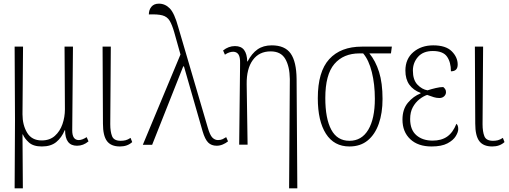

<svg xmlns="http://www.w3.org/2000/svg" viewBox="-20 -791 2786 1050"><path d="M60 239 62 -134 60 -536H106L103 -166Q103 -107 128.5 -65Q154 -23 208 -23Q252 -23 280 -48Q308 -73 321.5 -112Q335 -151 335 -193L333 -536H379L375 -78Q375 -25 411 -25Q429 -25 454 -41L464 -18Q436 6 401 6Q336 6 336 -79H334Q317 -38 287.5 -14Q258 10 209 10Q162 10 138 -12Q114 -34 105 -56H103L105 239Z M636 10Q587 10 565 -19.5Q543 -49 543 -115L541 -536H586L583 -112Q583 -71 593 -46Q603 -21 640 -21Q654 -21 666.5 -24Q679 -27 694 -37L703 -14Q677 10 636 10Z M761 1 967 -493 933 -614Q921 -656 907.5 -678Q894 -700 868 -707Q842 -714 794 -712Q794 -737 808 -754Q822 -771 849 -771Q883 -771 908.5 -745Q934 -719 955 -642L1116 -94Q1128 -52 1141.5 -38.5Q1155 -25 1172 -25Q1187 -25 1197.5 -30Q1208 -35 1217 -41L1227 -18Q1215 -8 1198.5 -1Q1182 6 1165 6Q1136 6 1118.5 -11.5Q1101 -29 1088 -73L986 -428H982L812 1Z M1561 239 1565 -359Q1564 -428 1540 -469Q1516 -510 1460 -510Q1397 -510 1362.5 -462.5Q1328 -415 1329 -331L1334 0H1288L1293 -443Q1294 -479 1284 -493.5Q1274 -508 1255 -508Q1246 -508 1234.5 -504.5Q1223 -501 1210 -492L1200 -515Q1230 -539 1265 -539Q1299 -539 1315 -517.5Q1331 -496 1332 -455H1334Q1357 -499 1388.5 -521Q1420 -543 1466 -543Q1538 -543 1569.5 -498.5Q1601 -454 1602 -359L1606 239Z M1891 10Q1807 10 1762.5 -59.5Q1718 -129 1718 -254Q1718 -399 1780.5 -467.5Q1843 -536 1959 -536H2123L2118 -499H2000Q2034 -458 2053 -397.5Q2072 -337 2072 -250Q2072 -173 2051.5 -114.5Q2031 -56 1991 -23Q1951 10 1891 10ZM1891 -21Q1958 -21 1994 -81.5Q2030 -142 2030 -251Q2030 -330 2013.5 -396.5Q1997 -463 1966 -499H1946Q1858 -499 1808.5 -441Q1759 -383 1759 -255Q1759 -143 1791.5 -82Q1824 -21 1891 -21Z M2340 10Q2266 10 2223.5 -30Q2181 -70 2181 -137Q2181 -194 2211 -229.5Q2241 -265 2280 -280V-283Q2240 -298 2218.5 -328Q2197 -358 2197 -405Q2197 -469 2240.5 -506Q2284 -543 2349 -543Q2418 -543 2450.5 -510.5Q2483 -478 2483 -438Q2483 -401 2446 -401Q2446 -451 2424.5 -481.5Q2403 -512 2347 -512Q2294 -512 2266 -480Q2238 -448 2238 -405Q2238 -354 2263 -328Q2288 -302 2318 -297Q2340 -304 2363 -309.5Q2386 -315 2404 -315Q2409 -311 2414 -304.5Q2419 -298 2419 -287Q2419 -274 2409 -264.5Q2399 -255 2383 -255Q2367 -255 2352.5 -259.5Q2338 -264 2316 -272Q2295 -265 2273.5 -248Q2252 -231 2237.5 -204.5Q2223 -178 2223 -140Q2223 -81 2257 -51.5Q2291 -22 2346 -22Q2394 -22 2425.5 -44Q2457 -66 2476 -114Q2480 -111 2483 -104Q2486 -97 2486 -85Q2486 -69 2472.5 -46.5Q2459 -24 2427 -7Q2395 10 2340 10Z M2672 10Q2623 10 2601 -19.5Q2579 -49 2579 -115L2577 -536H2622L2619 -112Q2619 -71 2629 -46Q2639 -21 2676 -21Q2690 -21 2702.5 -24Q2715 -27 2730 -37L2739 -14Q2713 10 2672 10Z"/></svg>

Font: Noto Serif Condensed ExtraLight
Style: Regular
Weight: 200
Width: 3
Designer: Monotype Design Team
Foundry: Monotype Imaging Inc.
Version: Version 2.013; ttfautohint (v1.8.4.7-5d5b)